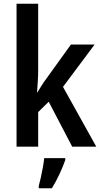

<svg xmlns="http://www.w3.org/2000/svg" viewBox="-20 -780 532 1021"><path d="M183 -406Q183 -375 181 -347Q179 -319 177 -289H179Q192 -310 202.5 -327Q213 -344 226 -361L357 -543H483L315 -318L492 0H364L239 -239L183 -184V0H68V-760H183ZM327 71Q315 106 296 146.5Q277 187 256 221H186V209Q191 191 197 164.5Q203 138 208 110Q213 82 215 61H327Z"/></svg>

Font: Noto Sans Malayalam Condensed SemiBold
Style: Regular
Weight: 600
Width: 3
Designer: Jelle Bosma - Monotype Design Team
Foundry: Monotype Imaging Inc.
Version: Version 2.104; ttfautohint (v1.8.4.7-5d5b)